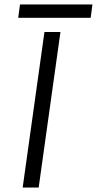

<svg xmlns="http://www.w3.org/2000/svg" viewBox="-20 -844 436 864"><path d="M180 -700H252L154 0H82ZM70 -824H396L388 -764H62Z"/></svg>

Font: Krub
Style: Italic
Weight: 400
Italic angle: -8°
Designer: Ekaluck Peanpanawate
Foundry: Cadson Demak Co.,Ltd.
Version: Version 1.000; ttfautohint (v1.6)